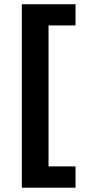

<svg xmlns="http://www.w3.org/2000/svg" viewBox="-20 -750 435 906"><path d="M83 -730V135.7H336.4V35.2H209V-629.9H336.4V-730Z"/></svg>

Font: Faust Sans Bold
Style: Regular
Weight: 700
Designer: Andreas Faust
Version: Version 1.003;Glyphs 3.1.2 (3151)